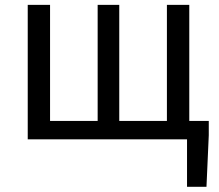

<svg xmlns="http://www.w3.org/2000/svg" viewBox="-20 -563 885 776"><path d="M735.9 192.1V0H693V-74.3H823.8V-16.5L814.5 192.1ZM92.1 0V-543.4H182.3V-74.3H374.7V-543.4H462V-74.3H654.6V-543.4H745V0Z"/></svg>

Font: Noto Sans HK Thin
Style: Regular
Weight: 100
Designer: Ryoko NISHIZUKA 西塚涼子 (kana, bopomofo & ideographs); Paul D. Hunt (Latin, Greek & Cyrillic); Sandoll Communications 산돌커뮤니
Foundry: Adobe
Version: Version 2.004-H2;hotconv 1.0.118;makeotfexe 2.5.65603